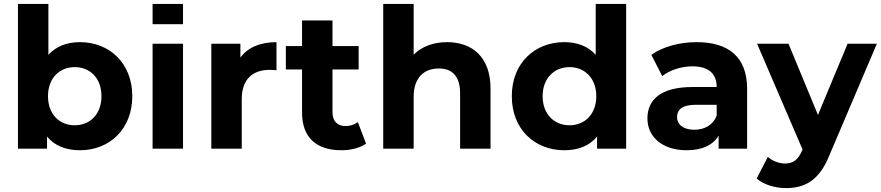

<svg xmlns="http://www.w3.org/2000/svg" viewBox="-20 -762 4514 984"><path d="M390 -546C323 -546 268 -525 228 -481V-742H72V0H221V-62C260 -15 318 8 390 8C541 8 658 -100 658 -269C658 -438 541 -546 390 -546ZM363 -120C285 -120 226 -176 226 -269C226 -362 285 -418 363 -418C441 -418 500 -362 500 -269C500 -176 441 -120 363 -120Z M762 -742V-638H918V-742ZM762 0H918V-538H762Z M1212 -467V-538H1063V0H1219V-254C1219 -357 1276 -404 1362 -404C1374 -404 1384 -403 1397 -402V-546C1314 -546 1250 -519 1212 -467Z M1814 -136C1797 -123 1774 -116 1751 -116C1709 -116 1684 -141 1684 -187V-406H1818V-526H1684V-657H1528V-526H1445V-406H1528V-185C1528 -57 1602 8 1729 8C1777 8 1824 -3 1856 -26Z M2271 -546C2202 -546 2142 -524 2100 -482V-742H1944V0H2100V-266C2100 -365 2154 -411 2229 -411C2298 -411 2338 -371 2338 -284V0H2494V-308C2494 -472 2398 -546 2271 -546Z M3033 -742V-481C2994 -525 2938 -546 2872 -546C2720 -546 2603 -438 2603 -269C2603 -100 2720 8 2872 8C2944 8 3001 -15 3040 -62V0H3189V-742ZM2899 -120C2821 -120 2761 -176 2761 -269C2761 -362 2821 -418 2899 -418C2976 -418 3036 -362 3036 -269C3036 -176 2976 -120 2899 -120Z M3550 -546C3464 -546 3377 -523 3318 -481L3374 -372C3413 -403 3472 -422 3529 -422C3613 -422 3653 -383 3653 -316H3529C3365 -316 3298 -250 3298 -155C3298 -62 3373 8 3499 8C3578 8 3634 -18 3663 -67V0H3809V-307C3809 -470 3714 -546 3550 -546ZM3538 -97C3483 -97 3450 -123 3450 -162C3450 -198 3473 -225 3546 -225H3653V-170C3635 -121 3590 -97 3538 -97Z M4324 -538 4172 -173 4021 -538H3860L4093 4L4091 9C4070 57 4046 76 4003 76C3972 76 3939 63 3915 42L3858 153C3893 184 3953 202 4008 202C4105 202 4179 163 4231 33L4474 -538Z"/></svg>

Font: AWKNG-Font
Style: Bold
Weight: 700
Designer: Awakening Church
Foundry: Awakening Church
Version: Version 1.700;PS 001.700;hotconv 1.0.88;makeotf.lib2.5.64775